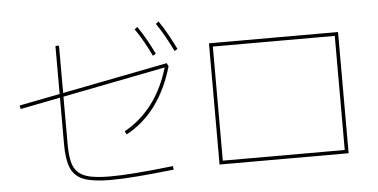

<svg xmlns="http://www.w3.org/2000/svg" viewBox="-55 -953 2111 1073"><g transform="rotate(-5 1000.0 -416.5)"><path d="M525 13Q429 13 376.5 -6Q324 -25 303 -73Q282 -121 282 -208V-760H302V-208Q302 -147 311.5 -108Q321 -69 345.5 -47Q370 -25 413.5 -16Q457 -7 525 -7Q589 -7 675.5 -14Q762 -21 878 -34L880 -14Q764 -1 676.5 6Q589 13 525 13ZM636 -233 626 -251Q718 -302 782.5 -387.5Q847 -473 882 -595L889 -589L58 -426L54 -446L893 -610L902 -592Q828 -337 636 -233ZM820 -658Q801 -698 779 -737.5Q757 -777 731 -814L747 -826Q773 -788 795.5 -748Q818 -708 837 -668ZM943 -674Q923 -715 900.5 -755.5Q878 -796 852 -834L868 -846Q895 -807 917.5 -766Q940 -725 960 -684Z M1138 -20V-700H1862V-20ZM1158 -40H1842V-680H1158Z"/></g></svg>

Font: Murecho Thin Thin
Style: Regular
Weight: 250
Version: Version 1.010